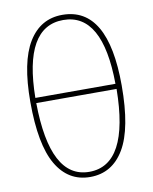

<svg xmlns="http://www.w3.org/2000/svg" viewBox="-87 -840 729 916"><g transform="rotate(-10 277.5 -382.5)"><path d="M499 -394Q499 -775 278 -775Q172 -775 114 -680.5Q56 -586 56 -392Q56 -185 113 -87.5Q170 10 276 10Q383 10 441 -88Q499 -186 499 -394ZM278 -750Q468 -750 471 -407H83Q87 -750 278 -750ZM276 -15Q87 -15 83 -382H472Q468 -15 276 -15Z"/></g></svg>

Font: Noto Sans UI Thin
Style: Regular
Weight: 250
Designer: Monotype Design Team
Foundry: Monotype Imaging Inc.
Version: Version 1.901